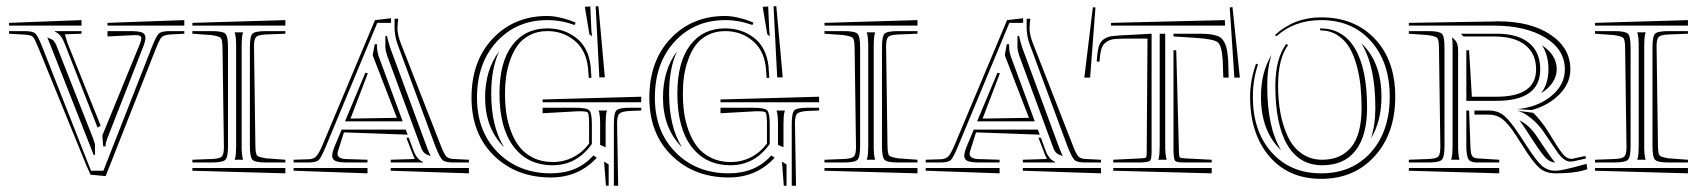

<svg xmlns="http://www.w3.org/2000/svg" viewBox="-20 -593 5427 613"><path d="M568.4 -528.8V-511.2H323.2V-520ZM301.3 -191.9 291.5 -185.5 189 -447.3Q180.7 -469.2 173.1 -478.5Q165.5 -487.8 154.8 -492.2V-493.7H240.2V-485.4L187 -483.4L195.8 -455.1ZM240.2 -528.8V-511.2H8.8V-520ZM270.5 -47.9H310.1L464.4 -441.4Q478.5 -477.5 487.1 -485.6Q495.6 -493.7 522 -493.7H568.4V-485.4L522 -482.9Q502.4 -481 495.8 -474.1Q489.3 -467.3 476.6 -435.1L317.4 -30.8L269 -35.2L256.3 -63.5L103 -439.5Q90.8 -469.2 85.2 -475.1Q79.6 -481 60.5 -482.4L8.8 -485.4V-493.7H58.6Q85 -493.7 93.3 -485.6Q101.6 -477.5 115.7 -441.4ZM323.2 -476.6V-493.7H395Q422.9 -493.7 433.6 -489.3Q444.3 -484.9 444.3 -472.7Q444.3 -460.9 436.5 -441.9L326.7 -161.6Q316.9 -137.7 316.9 -129.4Q316.9 -127.4 317.4 -127V-125.5H309.6L306.6 -160.2L426.3 -452.1Q431.2 -463.9 431.2 -471.2Q431.2 -481 412.6 -481Q405.3 -481 400.9 -480.5ZM283.7 -129.9V-129.4ZM283.2 -132.3V-99.1L279.3 -97.7L140.1 -451.2Q138.2 -456.5 135 -463.6Q131.8 -470.7 130.9 -473.1Q133.3 -472.2 137.7 -470.5Q142.1 -468.8 143.6 -468Q145 -467.3 148.2 -465.3Q151.4 -463.4 152.8 -460.9Q154.3 -458.5 156.7 -454.6Q159.2 -450.7 161.1 -445.3L276.9 -151.9Q278.8 -147 280 -142.8Q281.2 -138.7 282 -136Q282.7 -133.3 283.2 -132.3Z M751.5 -445.8V-127V-121.1Q751.5 -102.5 754.4 -88.9Q754.4 -87.9 755.1 -85.9Q755.9 -84 756.3 -83H729Q729 -84 730 -85.9Q731 -87.9 731 -88.9Q733.9 -100.6 733.9 -127V-445.8V-451.7Q733.9 -470.2 731 -483.9Q731 -484.9 730 -486.8Q729 -488.8 729 -489.7H756.3Q755.9 -488.8 755.1 -486.8Q754.4 -484.9 754.4 -483.9Q751.5 -472.2 751.5 -445.8ZM891.1 -83V-74.2H830.1Q794.4 -74.2 786.1 -82.8Q777.8 -91.3 777.8 -127V-441.4Q777.8 -477.1 786.1 -485.4Q794.4 -493.7 830.1 -493.7H891.1V-485.4L828.6 -482.9Q804.7 -481.9 797.9 -475.1Q791 -468.3 791 -446.3V-442.4L795.4 -127Q795.9 -101.6 800.8 -96.4Q805.7 -91.3 830.1 -87.4ZM891.1 -528.8V-511.2H594.2V-520ZM891.1 -56.6V-39.6L594.2 -47.9V-56.6ZM594.2 -485.4V-493.7H655.3Q690.9 -493.7 699.5 -485.4Q708 -477.1 708 -441.4V-127Q708 -91.3 699.5 -82.8Q690.9 -74.2 655.3 -74.2H594.2V-83L657.2 -85.4Q681.2 -86.4 688 -93.3Q694.8 -100.1 694.8 -122.1V-126L690.4 -441.4Q689.9 -466.3 685.1 -471.7Q680.2 -477.1 655.3 -481Z M1477.1 -56.6V-39.6L1227.5 -47.9V-56.6ZM1153.3 -56.6V-39.6L917.5 -47.9V-56.6ZM1146.5 -360.8 1154.3 -358.9 1099.1 -214.4 1247.1 -216.8 1169.9 -416.5 1176.3 -451.7H1184.1V-450.2Q1183.6 -449.2 1183.6 -445.8Q1183.6 -426.3 1191.4 -406.7L1265.6 -205.6H1081.5ZM1277.3 -153.3H1285.2L1299.8 -113.3Q1310.5 -84 1330.6 -76.2V-74.2H1227.5V-83L1304.2 -85.4L1298.3 -99.1ZM1281.7 -163.1 1078.1 -170.4 1060.5 -114.7Q1057.6 -107.4 1057.6 -102.1Q1057.6 -85 1090.3 -85L1153.3 -83V-74.2H1090.3Q1063 -74.2 1051.8 -78.9Q1040.5 -83.5 1040.5 -95.7Q1040.5 -106 1048.8 -126.5L1070.8 -179.2H1275.4ZM1228.5 -534.7V-520H1184.6L1021 -127Q1005.9 -90.3 997.8 -82.3Q989.7 -74.2 963.9 -74.2H917.5V-83L963.9 -84.5Q980 -84.5 989 -93.3Q998 -102.1 1009.3 -128.9L1177.2 -528.8ZM1239.7 -533.2H1251.5Q1249 -513.7 1249 -502.9Q1249 -482.9 1258.8 -457L1385.7 -132.3Q1397 -102.5 1404.3 -94.2Q1411.6 -85.9 1428.2 -85.4L1477.1 -83V-74.2H1427.2Q1400.9 -74.2 1392.3 -82.5Q1383.8 -90.8 1369.6 -127L1249.5 -451.2Q1239.7 -478 1239.7 -505.9V-514.6ZM1210.4 -477.5 1215.3 -479Q1217.3 -467.8 1225.1 -442.4L1345.2 -117.2Q1347.2 -111.8 1350.6 -104.5Q1354 -97.2 1355 -94.7Q1353.5 -95.2 1349.4 -96.9Q1345.2 -98.6 1343.8 -99.1Q1342.3 -99.6 1339.4 -101.3Q1336.4 -103 1335 -104.5Q1333.5 -106 1331.3 -108.6Q1329.1 -111.3 1327.4 -114.7Q1325.7 -118.2 1324.2 -122.6L1303.2 -179.2L1215.8 -416Q1211.4 -428.7 1210 -442.9L1210.4 -443.4Z M1861.8 -483.4 1847.2 -571.3 1864.7 -572.3 1868.2 -494.6 1870.1 -477.1ZM1908.7 -77.1 1923.3 -67.9V0H1914.6ZM1874.5 -96.7 1885.3 -89.4Q1827.6 -26.4 1738.8 -26.4Q1628.4 -26.4 1556.9 -96.2Q1485.4 -166 1485.4 -281.2Q1485.4 -398.4 1553.5 -470.2Q1621.6 -542 1727.5 -542Q1747.6 -542 1773.4 -535.6Q1799.3 -529.3 1817.9 -520.5L1814.5 -513.2Q1771.5 -528.8 1727.5 -528.8Q1629.4 -528.8 1566.2 -460.2Q1502.9 -391.6 1502.9 -281.2Q1502.9 -173.3 1569.3 -106.4Q1635.7 -39.6 1738.8 -39.6Q1824.2 -39.6 1874.5 -96.7ZM1712.4 -249H1817.4Q1853 -249 1861.3 -240.7Q1869.6 -232.4 1869.6 -196.8V-133.3Q1821.3 -65.4 1744.6 -65.4Q1665 -65.4 1619.9 -124.8Q1574.7 -184.1 1574.7 -294.4Q1574.7 -394.5 1615.5 -448.5Q1656.2 -502.4 1727.5 -502.4Q1780.3 -502.4 1819.3 -472.4Q1858.4 -442.4 1865.7 -382.3L1868.2 -344.7L1859.9 -344.2L1856.9 -379.9Q1850.1 -434.6 1813.5 -464.1Q1776.9 -493.7 1727.5 -493.7Q1696.3 -493.7 1672.1 -481.2Q1647.9 -468.8 1633.3 -449Q1618.7 -429.2 1609.1 -402.1Q1599.6 -375 1595.9 -348.9Q1592.3 -322.8 1592.3 -294.4Q1592.3 -262.7 1596.2 -233.9Q1600.1 -205.1 1610.8 -175.5Q1621.6 -146 1638.2 -124.5Q1654.8 -103 1682.1 -89.4Q1709.5 -75.7 1744.6 -75.7Q1780.3 -75.7 1810.3 -91.3Q1840.3 -106.9 1860.8 -134.8V-205.6Q1859.9 -229.5 1856.7 -233.6Q1853.5 -237.8 1832.5 -237.8H1825.2L1712.4 -231.4ZM1893.6 -345.7 1881.8 -572.8 1890.6 -573.2 1911.1 -346.2ZM1573.7 -429.2Q1548.3 -374 1548.3 -294.4Q1548.3 -189 1589.4 -123Q1528.8 -183.6 1528.8 -281.2Q1528.8 -369.6 1573.7 -429.2ZM1712.4 -266.6V-275.4L2027.3 -284.2V-266.6ZM1891.1 -240.2H1918.5Q1917 -237.8 1916.5 -234.9Q1913.6 -223.1 1913.6 -196.8V-123L1896 -130.4V-196.8V-202.1Q1896 -221.2 1893.1 -234.9Q1892.6 -235.8 1891.8 -237.5Q1891.1 -239.3 1891.1 -240.2ZM1953.6 0H1939.9V-196.8Q1939.9 -232.4 1948.2 -240.7Q1956.5 -249 1992.2 -249H2027.3V-240.2L1990.7 -238.8Q1965.3 -237.3 1957.8 -230.5Q1950.2 -223.6 1950.2 -199.7V-196.8Z M2429.7 -483.4 2415 -571.3 2432.6 -572.3 2436 -494.6 2438 -477.1ZM2476.6 -77.1 2491.2 -67.9V0H2482.4ZM2442.4 -96.7 2453.1 -89.4Q2395.5 -26.4 2306.6 -26.4Q2196.3 -26.4 2124.8 -96.2Q2053.2 -166 2053.2 -281.2Q2053.2 -398.4 2121.3 -470.2Q2189.5 -542 2295.4 -542Q2315.4 -542 2341.3 -535.6Q2367.2 -529.3 2385.7 -520.5L2382.3 -513.2Q2339.4 -528.8 2295.4 -528.8Q2197.3 -528.8 2134 -460.2Q2070.8 -391.6 2070.8 -281.2Q2070.8 -173.3 2137.2 -106.4Q2203.6 -39.6 2306.6 -39.6Q2392.1 -39.6 2442.4 -96.7ZM2280.3 -249H2385.3Q2420.9 -249 2429.2 -240.7Q2437.5 -232.4 2437.5 -196.8V-133.3Q2389.2 -65.4 2312.5 -65.4Q2232.9 -65.4 2187.7 -124.8Q2142.6 -184.1 2142.6 -294.4Q2142.6 -394.5 2183.3 -448.5Q2224.1 -502.4 2295.4 -502.4Q2348.1 -502.4 2387.2 -472.4Q2426.3 -442.4 2433.6 -382.3L2436 -344.7L2427.7 -344.2L2424.8 -379.9Q2418 -434.6 2381.3 -464.1Q2344.7 -493.7 2295.4 -493.7Q2264.2 -493.7 2240 -481.2Q2215.8 -468.8 2201.2 -449Q2186.5 -429.2 2177 -402.1Q2167.5 -375 2163.8 -348.9Q2160.2 -322.8 2160.2 -294.4Q2160.2 -262.7 2164.1 -233.9Q2168 -205.1 2178.7 -175.5Q2189.5 -146 2206.1 -124.5Q2222.7 -103 2250 -89.4Q2277.3 -75.7 2312.5 -75.7Q2348.1 -75.7 2378.2 -91.3Q2408.2 -106.9 2428.7 -134.8V-205.6Q2427.7 -229.5 2424.6 -233.6Q2421.4 -237.8 2400.4 -237.8H2393.1L2280.3 -231.4ZM2461.4 -345.7 2449.7 -572.8 2458.5 -573.2 2479 -346.2ZM2141.6 -429.2Q2116.2 -374 2116.2 -294.4Q2116.2 -189 2157.2 -123Q2096.7 -183.6 2096.7 -281.2Q2096.7 -369.6 2141.6 -429.2ZM2280.3 -266.6V-275.4L2595.2 -284.2V-266.6ZM2459 -240.2H2486.3Q2484.9 -237.8 2484.4 -234.9Q2481.4 -223.1 2481.4 -196.8V-123L2463.9 -130.4V-196.8V-202.1Q2463.9 -221.2 2460.9 -234.9Q2460.4 -235.8 2459.7 -237.5Q2459 -239.3 2459 -240.2ZM2521.5 0H2507.8V-196.8Q2507.8 -232.4 2516.1 -240.7Q2524.4 -249 2560.1 -249H2595.2V-240.2L2558.6 -238.8Q2533.2 -237.3 2525.6 -230.5Q2518.1 -223.6 2518.1 -199.7V-196.8Z M2769.5 -445.8V-127V-121.1Q2769.5 -102.5 2772.5 -88.9Q2772.5 -87.9 2773.2 -85.9Q2773.9 -84 2774.4 -83H2747.1Q2747.1 -84 2748 -85.9Q2749 -87.9 2749 -88.9Q2752 -100.6 2752 -127V-445.8V-451.7Q2752 -470.2 2749 -483.9Q2749 -484.9 2748 -486.8Q2747.1 -488.8 2747.1 -489.7H2774.4Q2773.9 -488.8 2773.2 -486.8Q2772.5 -484.9 2772.5 -483.9Q2769.5 -472.2 2769.5 -445.8ZM2909.2 -83V-74.2H2848.1Q2812.5 -74.2 2804.2 -82.8Q2795.9 -91.3 2795.9 -127V-441.4Q2795.9 -477.1 2804.2 -485.4Q2812.5 -493.7 2848.1 -493.7H2909.2V-485.4L2846.7 -482.9Q2822.8 -481.9 2815.9 -475.1Q2809.1 -468.3 2809.1 -446.3V-442.4L2813.5 -127Q2814 -101.6 2818.8 -96.4Q2823.7 -91.3 2848.1 -87.4ZM2909.2 -528.8V-511.2H2612.3V-520ZM2909.2 -56.6V-39.6L2612.3 -47.9V-56.6ZM2612.3 -485.4V-493.7H2673.3Q2709 -493.7 2717.5 -485.4Q2726.1 -477.1 2726.1 -441.4V-127Q2726.1 -91.3 2717.5 -82.8Q2709 -74.2 2673.3 -74.2H2612.3V-83L2675.3 -85.4Q2699.2 -86.4 2706.1 -93.3Q2712.9 -100.1 2712.9 -122.1V-126L2708.5 -441.4Q2708 -466.3 2703.1 -471.7Q2698.2 -477.1 2673.3 -481Z M3495.1 -56.6V-39.6L3245.6 -47.9V-56.6ZM3171.4 -56.6V-39.6L2935.5 -47.9V-56.6ZM3164.6 -360.8 3172.4 -358.9 3117.2 -214.4 3265.1 -216.8 3188 -416.5 3194.3 -451.7H3202.1V-450.2Q3201.7 -449.2 3201.7 -445.8Q3201.7 -426.3 3209.5 -406.7L3283.7 -205.6H3099.6ZM3295.4 -153.3H3303.2L3317.9 -113.3Q3328.6 -84 3348.6 -76.2V-74.2H3245.6V-83L3322.3 -85.4L3316.4 -99.1ZM3299.8 -163.1 3096.2 -170.4 3078.6 -114.7Q3075.7 -107.4 3075.7 -102.1Q3075.7 -85 3108.4 -85L3171.4 -83V-74.2H3108.4Q3081.1 -74.2 3069.8 -78.9Q3058.6 -83.5 3058.6 -95.7Q3058.6 -106 3066.9 -126.5L3088.9 -179.2H3293.5ZM3246.6 -534.7V-520H3202.6L3039.1 -127Q3023.9 -90.3 3015.9 -82.3Q3007.8 -74.2 2981.9 -74.2H2935.5V-83L2981.9 -84.5Q2998 -84.5 3007.1 -93.3Q3016.1 -102.1 3027.3 -128.9L3195.3 -528.8ZM3257.8 -533.2H3269.5Q3267.1 -513.7 3267.1 -502.9Q3267.1 -482.9 3276.9 -457L3403.8 -132.3Q3415 -102.5 3422.4 -94.2Q3429.7 -85.9 3446.3 -85.4L3495.1 -83V-74.2H3445.3Q3418.9 -74.2 3410.4 -82.5Q3401.9 -90.8 3387.7 -127L3267.6 -451.2Q3257.8 -478 3257.8 -505.9V-514.6ZM3228.5 -477.5 3233.4 -479Q3235.4 -467.8 3243.2 -442.4L3363.3 -117.2Q3365.2 -111.8 3368.7 -104.5Q3372.1 -97.2 3373 -94.7Q3371.6 -95.2 3367.4 -96.9Q3363.3 -98.6 3361.8 -99.1Q3360.4 -99.6 3357.4 -101.3Q3354.5 -103 3353 -104.5Q3351.6 -106 3349.4 -108.6Q3347.2 -111.3 3345.5 -114.7Q3343.8 -118.2 3342.3 -122.6L3321.3 -179.2L3233.9 -416Q3229.5 -428.7 3228 -442.9L3228.5 -443.4Z M3902.8 -345.2H3885.7L3883.8 -399.9Q3880.9 -447.8 3867.7 -458Q3854.5 -468.3 3802.7 -471.7Q3798.8 -472.2 3796.4 -472.2L3726.6 -476.6V-485.4H3796.4Q3819.8 -485.4 3833.3 -484.6Q3846.7 -483.9 3859.6 -480.5Q3872.6 -477.1 3878.7 -471.7Q3884.8 -466.3 3890.1 -455.8Q3895.5 -445.3 3897.7 -431.9Q3899.9 -418.5 3901.4 -397ZM3920.9 -345.2 3906.2 -569.3 3915 -570.3 3938.5 -345.2ZM3891.1 -511.2H3526.9L3527.3 -520L3890.6 -528.8ZM3481.4 -397Q3483.4 -426.8 3487.8 -443.1Q3492.2 -459.5 3503.4 -467.3Q3514.6 -475.1 3527.1 -477.1Q3539.6 -479 3564.5 -480.5Q3573.2 -480.5 3577.6 -481L3656.7 -485.4V-109.4Q3656.7 -85 3651.9 -80.1Q3647 -75.2 3621.6 -74.2H3534.2V-83L3623.5 -87.4Q3636.2 -87.9 3638.7 -90.3Q3641.1 -92.8 3641.1 -105L3643.6 -469.7H3577.6Q3549.8 -469.7 3536.1 -468Q3522.5 -466.3 3511.5 -458.5Q3500.5 -450.7 3496.3 -436.3Q3492.2 -421.9 3490.2 -395.5ZM3441.9 -345.2 3469.2 -569.8 3477.5 -569.3 3460.4 -345.2ZM3735.4 -432.6 3744.1 -105Q3744.6 -92.8 3746.8 -90.6Q3749 -88.4 3761.2 -87.4L3848.6 -83V-74.2H3761.2Q3736.8 -74.2 3732.2 -79.1Q3727.5 -84 3726.6 -109.4V-432.6ZM3534.2 -56.6H3848.6V-39.6L3534.2 -47.9ZM3700.2 -485.4V-127V-121.1Q3700.2 -102.5 3703.1 -88.9Q3703.1 -87.9 3704.1 -85.9Q3705.1 -84 3705.1 -83H3677.7Q3678.2 -84 3679 -85.9Q3679.7 -87.9 3679.7 -88.9Q3682.6 -100.6 3682.6 -127V-485.4Z M3990.2 -389.6 3996.6 -387.2Q3980 -339.8 3980 -284.2Q3980 -173.8 4039.8 -106.7Q4099.6 -39.6 4198.2 -39.6Q4296.9 -39.6 4356.9 -106.7Q4417 -173.8 4417 -284.2Q4417 -394.5 4356.9 -461.7Q4296.9 -528.8 4198.2 -528.8Q4112.3 -528.8 4055.2 -477.1L4050.8 -481.4Q4112.3 -537.6 4198.2 -537.6Q4304.7 -537.6 4369.6 -469Q4434.6 -400.4 4434.6 -284.2Q4434.6 -167 4369.1 -94.5Q4303.7 -22 4198.2 -22Q4093.8 -22 4032.5 -94Q3971.2 -166 3971.2 -284.2Q3971.2 -336.4 3990.2 -389.6ZM4194.8 -496.1V-502.4Q4268.1 -502.4 4306.4 -437.5Q4344.7 -372.6 4344.7 -249Q4344.7 -159.7 4308.1 -112.5Q4271.5 -65.4 4201.7 -65.4Q4128.4 -65.4 4090.1 -130.4Q4051.8 -195.3 4051.8 -318.8Q4051.8 -405.3 4086.9 -453.1L4092.3 -448.7Q4060.5 -406.2 4060.5 -318.8Q4060.5 -272.9 4067.9 -232.9Q4075.2 -192.9 4091.1 -158.2Q4106.9 -123.5 4135.3 -103.3Q4163.6 -83 4201.7 -83Q4260.7 -83 4293.9 -123Q4327.1 -163.1 4327.1 -249Q4327.1 -286.1 4323.7 -319.1Q4320.3 -352.1 4311 -385.5Q4301.8 -418.9 4287.4 -442.6Q4272.9 -466.3 4249.3 -481.2Q4225.6 -496.1 4194.8 -496.1ZM4356.9 -150.9Q4371.1 -193.4 4371.1 -249Q4371.1 -382.8 4326.2 -455.1Q4390.6 -394.5 4390.6 -284.2Q4390.6 -205.6 4356.9 -150.9ZM4039.6 -417.5Q4025.9 -376.5 4025.9 -318.8Q4025.9 -185.1 4070.3 -113.3Q4005.9 -173.8 4005.9 -284.2Q4005.9 -362.8 4039.6 -417.5Z M4478 -56.6H4766.6V-39.6L4478 -47.9ZM4756.8 -271H4661.6V-432.6H4670.4L4679.2 -284.2H4757.8Q4884.3 -284.2 4884.3 -371.6Q4884.3 -421.4 4849.9 -449Q4815.4 -476.6 4749 -476.6H4652.3L4644 -485.4H4757.8Q4825.7 -485.4 4861.6 -456.1Q4897.5 -426.8 4897.5 -371.6Q4897.5 -271 4756.8 -271ZM4674.8 -122.6Q4675.8 -102.5 4679.7 -95.5Q4683.6 -88.4 4696.3 -87.4L4766.6 -83V-74.2H4696.3Q4673.8 -74.2 4667.7 -85.9Q4661.6 -97.7 4661.6 -127V-240.2H4670.4ZM4478 -485.4V-493.7H4539.1Q4574.7 -493.7 4583.3 -485.4Q4591.8 -477.1 4591.8 -441.4V-127Q4591.8 -91.3 4583.3 -82.8Q4574.7 -74.2 4539.1 -74.2H4478V-83L4541 -85.4Q4565.9 -86.4 4572.3 -93.5Q4578.6 -100.6 4578.6 -126L4574.2 -441.4Q4573.7 -466.3 4568.8 -471.7Q4564 -477.1 4539.1 -481ZM4875 -232.9Q4885.3 -223.6 4898.7 -206.8Q4912.1 -189.9 4918.9 -178.7L4933.6 -155.3Q4936 -151.9 4943.4 -139.6Q4950.7 -127.4 4955.3 -120.6Q4960 -113.8 4967 -104.5Q4974.1 -95.2 4981 -90.8Q4987.8 -86.4 4994.1 -85.9H4999.5L5042 -95.2L5043.5 -86.9L5026.4 -83L5001.5 -77.6Q4999 -77.1 4993.7 -77.1Q4982.4 -77.1 4971.7 -85.9Q4960.9 -94.7 4953.1 -106Q4945.3 -117.2 4924.8 -147.9L4908.7 -171.4Q4892.1 -196.3 4867.9 -215.8Q4843.8 -235.4 4823.7 -239.7ZM4870.1 -241.7 4823.7 -244.6Q4888.7 -250.5 4932.4 -286.1Q4976.1 -321.8 4976.1 -371.6Q4976.1 -434.6 4913.6 -472.9Q4851.1 -511.2 4749 -511.2H4478V-520L4748 -524.4Q4751 -524.4 4755.9 -524.7Q4760.7 -524.9 4763.2 -524.9Q4866.7 -524.9 4930.2 -482.4Q4993.7 -439.9 4993.7 -371.6Q4993.7 -326.7 4958 -291Q4922.4 -255.4 4870.1 -241.7ZM5045.4 -69.8 5047.9 -52.7 5033.2 -48.3Q5001.5 -39.6 4946.3 -39.6Q4914.6 -39.6 4894.8 -56.9Q4875 -74.2 4844.2 -123L4819.8 -161.1Q4795.9 -198.2 4776.9 -212.6Q4757.8 -227.1 4731.9 -227.1H4687.5V-240.2H4731.9Q4762.7 -240.2 4782.5 -223.4Q4802.2 -206.5 4829.6 -164.6L4854.5 -127Q4883.8 -81.1 4902.1 -64.5Q4920.4 -47.9 4946.3 -47.9Q4966.3 -47.9 5028.8 -65.4ZM4945.3 -74.2Q4929.7 -74.7 4916.3 -87.6Q4902.8 -100.6 4876.5 -141.1L4851.6 -179.2Q4847.7 -185.5 4839.8 -196.8Q4832 -208 4831.1 -209Q4863.3 -192.9 4887.2 -156.7L4902.8 -133.3Q4933.6 -86.4 4945.3 -74.2ZM4900.4 -295.4Q4923.8 -327.1 4923.8 -371.6Q4923.8 -417 4903.3 -448.2Q4950.2 -417.5 4950.2 -371.6Q4950.2 -350.1 4937 -329.8Q4923.8 -309.6 4900.4 -295.4ZM4616.2 -472.2 4617.7 -472.7 4625.5 -464.8Q4635.3 -455.1 4635.3 -432.6V-127V-121.1Q4635.3 -102.5 4638.2 -88.9Q4638.2 -87.9 4638.9 -85.9Q4639.6 -84 4640.1 -83H4612.8Q4612.8 -84 4613.8 -85.9Q4614.7 -87.9 4614.7 -88.9Q4617.7 -100.6 4617.7 -127V-441.4Q4617.7 -462.9 4616.2 -472.2Z M5229.5 -445.8V-127V-121.1Q5229.5 -102.5 5232.4 -88.9Q5232.4 -87.9 5233.2 -85.9Q5233.9 -84 5234.4 -83H5207Q5207 -84 5208 -85.9Q5209 -87.9 5209 -88.9Q5211.9 -100.6 5211.9 -127V-445.8V-451.7Q5211.9 -470.2 5209 -483.9Q5209 -484.9 5208 -486.8Q5207 -488.8 5207 -489.7H5234.4Q5233.9 -488.8 5233.2 -486.8Q5232.4 -484.9 5232.4 -483.9Q5229.5 -472.2 5229.5 -445.8ZM5369.1 -83V-74.2H5308.1Q5272.5 -74.2 5264.2 -82.8Q5255.9 -91.3 5255.9 -127V-441.4Q5255.9 -477.1 5264.2 -485.4Q5272.5 -493.7 5308.1 -493.7H5369.1V-485.4L5306.6 -482.9Q5282.7 -481.9 5275.9 -475.1Q5269 -468.3 5269 -446.3V-442.4L5273.4 -127Q5273.9 -101.6 5278.8 -96.4Q5283.7 -91.3 5308.1 -87.4ZM5369.1 -528.8V-511.2H5072.3V-520ZM5369.1 -56.6V-39.6L5072.3 -47.9V-56.6ZM5072.3 -485.4V-493.7H5133.3Q5168.9 -493.7 5177.5 -485.4Q5186 -477.1 5186 -441.4V-127Q5186 -91.3 5177.5 -82.8Q5168.9 -74.2 5133.3 -74.2H5072.3V-83L5135.3 -85.4Q5159.2 -86.4 5166 -93.3Q5172.9 -100.1 5172.9 -122.1V-126L5168.5 -441.4Q5168 -466.3 5163.1 -471.7Q5158.2 -477.1 5133.3 -481Z"/></svg>

Font: FoglihtenNo03
Style: Regular
Weight: 500
Version: Version 0.59